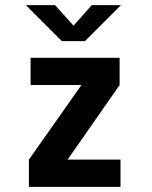

<svg xmlns="http://www.w3.org/2000/svg" viewBox="-20 -724 590 744"><path d="M92 0V-105.5L295.5 -394.5H98.5V-500H443.5V-394.5L242 -105.5H447V0ZM80.5 -704H193.5L265 -624.5L335.5 -704H448.5L309 -564.5H220Z"/></svg>

Font: Trispace SemiCondensed SemiBold
Style: Regular
Weight: 600
Width: 4
Designer: Tyler Finck
Foundry: Etcetera Type Company
Version: Version 1.210; ttfautohint (v1.8.3)